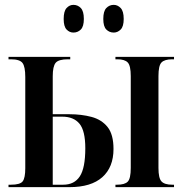

<svg xmlns="http://www.w3.org/2000/svg" viewBox="-20 -770 760 790"><path d="M448 -636Q430 -636 417.5 -648.5Q405 -661 405 -692Q405 -724 417.5 -737Q430 -750 448 -750Q464 -750 476.5 -737Q489 -724 489 -692Q489 -661 476.5 -648.5Q464 -636 448 -636ZM282 -636Q266 -636 254 -648.5Q242 -661 242 -692Q242 -724 254 -737Q266 -750 282 -750Q300 -750 312.5 -737Q325 -724 325 -692Q325 -661 312.5 -648.5Q300 -636 282 -636ZM15 0V-10H25Q63 -10 73.5 -24Q84 -38 84 -78V-453Q84 -496 72.5 -511Q61 -526 25 -526H15V-536H269V-526H259Q221 -526 209 -511.5Q197 -497 197 -456V-300H266Q315 -300 356.5 -289Q398 -278 422.5 -247.5Q447 -217 447 -157Q447 -82 401 -41Q355 0 266 0ZM455 0V-10H462Q493 -10 505.5 -22.5Q518 -35 518 -79V-457Q518 -500 505.5 -513Q493 -526 463 -526H455V-536H696V-526H689Q657 -526 644.5 -513Q632 -500 632 -457V-79Q632 -37 644.5 -23.5Q657 -10 689 -10H696V0ZM240 -10Q286 -10 308.5 -44.5Q331 -79 331 -160Q331 -232 307 -261Q283 -290 236 -290H197V-10Z"/></svg>

Font: Noto Serif Display ExtraCondensed SemiBold
Style: Regular
Weight: 600
Width: 2
Designer: Monotype Design Team
Foundry: Monotype Imaging Inc.
Version: Version 2.009